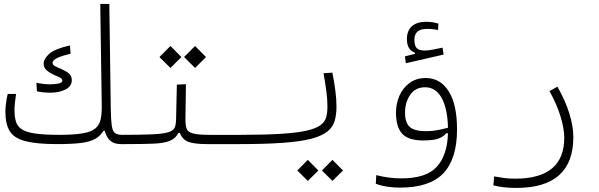

<svg xmlns="http://www.w3.org/2000/svg" viewBox="-20 -713 2970 952"><path d="M263.2 1.5Q161.1 1.5 105.5 -13.2Q49.8 -27.8 28.3 -62.7Q6.8 -97.7 6.8 -158.2Q6.8 -197.8 18.1 -247.1H59.6Q56.2 -222.7 54 -203.1Q51.8 -183.6 51.8 -168Q51.8 -132.8 59.3 -109.1Q66.9 -85.4 89.1 -71.3Q111.3 -57.1 155.5 -50.8Q199.7 -44.4 272.9 -44.4Q346.7 -44.4 389.6 -51.8Q432.6 -59.1 453.1 -76.4Q473.6 -93.8 479.5 -123Q485.4 -152.3 484.4 -196.8L477.1 -693.4H522L529.3 -172.4Q530.3 -117.2 534.2 -89.8Q538.1 -62.5 550 -53.5Q562 -44.4 585.9 -44.4Q620.1 -44.4 620.1 -22.9Q620.1 -8.8 608.9 -3.7Q597.7 1.5 580.1 1.5Q545.9 1.5 526.9 -15.1Q507.8 -31.7 499.5 -64H492.7Q477.1 -38.1 450.7 -23.7Q424.3 -9.3 379.4 -3.9Q334.5 1.5 263.2 1.5ZM230.5 -253.4Q209 -253.4 192.6 -255.4Q176.3 -257.3 163.1 -260.3L160.6 -302.2Q179.2 -298.8 194.6 -296.9Q210 -294.9 227.5 -294.9Q252.4 -294.9 270.8 -299.1Q289.1 -303.2 289.1 -313.5Q289.1 -320.8 281.7 -325.7Q274.4 -330.6 251 -340.3Q228.5 -350.1 212.4 -363.5Q196.3 -377 196.3 -397.5Q196.3 -420.4 223.1 -445.3Q250 -470.2 326.7 -487.8L330.1 -446.8Q290 -437.5 265.4 -426.3Q240.7 -415 240.7 -400.9Q240.7 -390.6 253.7 -384.5Q266.6 -378.4 286.1 -369.6Q314.9 -356.9 325.4 -345.2Q335.9 -333.5 335.9 -315.4Q335.9 -284.7 304.2 -269Q272.5 -253.4 230.5 -253.4Z M580.1 1.5 585.9 -44.4Q679.7 -44.4 733.6 -46.9Q787.6 -49.3 813 -56.9Q838.4 -64.5 845.5 -79.3Q852.5 -94.2 853 -119.1L856.9 -293.5L901.9 -295.4L899.4 -124Q899.4 -93.8 904.8 -76.4Q910.2 -59.1 935.1 -51.8Q960 -44.4 1018.6 -44.4H1171.9Q1190.4 -44.4 1197 -40.8Q1203.6 -37.1 1203.6 -22Q1203.6 -7.3 1193.6 -2.9Q1183.6 1.5 1166 1.5H1007.3Q941.9 1.5 913.1 -10Q884.3 -21.5 871.6 -54.2H864.7Q850.6 -26.4 822 -14.6Q793.5 -2.9 741 -0.7Q688.5 1.5 602.1 1.5Q596.7 1.5 591.3 1.5Q585.9 1.5 580.1 1.5ZM947.3 -376 892.6 -430.2 947.3 -484.9 1001.5 -430.2ZM825.2 -376 770.5 -430.2 825.2 -484.9 879.4 -430.2Z M1166 1.5Q1154.8 1.5 1154.8 -23.9Q1154.8 -44.4 1171.9 -44.4Q1294.9 -44.4 1374.8 -49.6Q1454.6 -54.7 1501.2 -65.4Q1547.9 -76.2 1569.6 -92.8Q1591.3 -109.4 1597.4 -132.1Q1603.5 -154.8 1603.5 -184.6Q1603.5 -221.2 1597.7 -264.9Q1591.8 -308.6 1584 -349.6L1627.9 -353Q1636.7 -311 1642.6 -265.6Q1648.4 -220.2 1648.4 -185.5Q1648.4 -144.5 1639.4 -113.8Q1630.4 -83 1603.5 -61Q1576.7 -39.1 1523.7 -25.1Q1470.7 -11.2 1383.5 -4.9Q1296.4 1.5 1166 1.5ZM1506.3 184.1 1454.1 132.3 1506.3 79.6 1558.6 132.3ZM1628.4 184.1 1576.2 132.3 1628.4 79.6 1680.7 132.3Z M1963.4 217.3Q1933.6 217.3 1902.1 212.9Q1870.6 208.5 1843.3 198.2L1845.7 155.3Q1880.4 164.1 1909.7 167.7Q1939 171.4 1970.2 171.4Q2094.2 171.4 2146.2 113.5Q2198.2 55.7 2201.2 -52.2L2191.9 -51.8Q2180.7 -37.1 2156.7 -26.9Q2132.8 -16.6 2077.1 -16.6Q2004.9 -16.6 1974.1 -50Q1943.4 -83.5 1943.4 -154.3Q1943.4 -199.7 1960.7 -238.8Q1978 -277.8 2011.2 -302Q2044.4 -326.2 2091.3 -326.2Q2162.6 -326.2 2204.3 -261.2Q2246.1 -196.3 2246.1 -70.8Q2246.1 74.7 2178.5 146Q2110.8 217.3 1963.4 217.3ZM2201.2 -79.6Q2199.2 -174.3 2169.9 -227.3Q2140.6 -280.3 2087.9 -280.3Q2039.1 -280.3 2013.7 -242.7Q1988.3 -205.1 1988.3 -154.3Q1988.3 -105.5 2011.2 -84Q2034.2 -62.5 2093.3 -62.5Q2122.6 -62.5 2149.7 -67.9Q2176.8 -73.2 2201.2 -79.6ZM1992.2 -399.4 1987.8 -433.6 2037.1 -445.8V-452.1Q1997.6 -465.3 1997.6 -519Q1997.6 -561.5 2022.7 -583.3Q2047.9 -605 2092.8 -605Q2125.5 -605 2153.8 -595.7L2151.9 -564.5Q2139.2 -566.4 2127.4 -568.1Q2115.7 -569.8 2100.1 -569.8Q2064 -569.8 2049.3 -555.9Q2034.7 -542 2034.7 -515.6Q2034.7 -485.8 2046.6 -474.1Q2058.6 -462.4 2086.9 -462.4Q2104 -462.4 2127.4 -467.3Q2150.9 -472.2 2174.3 -476.6L2179.7 -442.4Z M2540 218.8Q2475.1 218.8 2426.3 206.1L2430.2 161.6Q2457.5 166.5 2480.2 169.7Q2502.9 172.9 2535.6 172.9Q2655.3 172.9 2716.6 122.3Q2777.8 71.8 2777.8 -29.8Q2777.8 -74.7 2759.5 -135Q2741.2 -195.3 2704.6 -261.2L2743.7 -283.2Q2782.7 -215.8 2802.7 -151.4Q2822.8 -86.9 2822.8 -33.2Q2822.8 218.8 2540 218.8Z"/></svg>

Font: Cascadia Code ExtraLight
Style: Regular
Weight: 200
Monospace: yes
Designer: Aaron Bell
Foundry: Saja Typeworks
Version: Version 2407.024; ttfautohint (v1.8.4)